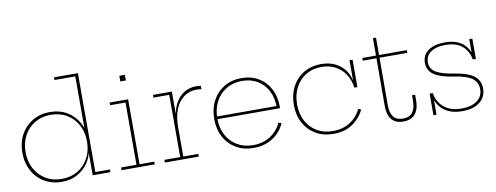

<svg xmlns="http://www.w3.org/2000/svg" viewBox="-65 -1126 3801 1470"><g transform="rotate(-10 1836.0 -391.0)"><path d="M557.5 0V-212L559.5 -234V-286L557.5 -322V-769H395.5V-790H581.5V-21H695.5V0ZM318.5 -534Q392 -534 448.8 -500.8Q505.5 -467.5 539 -408.8Q572.5 -350 575.5 -273L559.5 -263Q559.5 -335.5 529.2 -391.5Q499 -447.5 445 -479.8Q391 -512 320.5 -512Q250.5 -512 196.5 -479.8Q142.5 -447.5 112.2 -391.5Q82 -335.5 82 -263Q82 -190.5 112.5 -134.2Q143 -78 197 -45.8Q251 -13.5 320.5 -13.5Q391 -13.5 444.8 -45.8Q498.5 -78 529 -134.2Q559.5 -190.5 559.5 -263L562.5 -173H556.5Q549 -133.5 519 -91.2Q489 -49 438.2 -20.2Q387.5 8.5 316 8.5Q259.5 8.5 212 -11.5Q164.5 -31.5 129.8 -68Q95 -104.5 76 -154.2Q57 -204 57 -263Q57 -342 90.2 -403Q123.5 -464 182.5 -499Q241.5 -534 318.5 -534Z M925.5 -21H1039.5V0H781.5V-21H901.5V-505H781.5V-526H925.5ZM890.5 -715H933.5V-671H890.5Z M1265.5 -21H1382.5V0H1118.5V-21H1241.5V-505H1118.5V-526H1265.5ZM1491.5 -504Q1485 -505.5 1477.2 -506.8Q1469.5 -508 1456.5 -508Q1369.5 -508 1317.5 -439Q1265.5 -370 1265.5 -249L1257.5 -360H1267.5Q1276 -406 1300 -445.8Q1324 -485.5 1363.5 -509.8Q1403 -534 1458.5 -534Q1468.5 -534 1475.2 -533.2Q1482 -532.5 1491.5 -531Z M1809.5 8Q1731.5 8 1672.8 -26.5Q1614 -61 1581.2 -121.8Q1548.5 -182.5 1548.5 -262Q1548.5 -342 1581 -403.5Q1613.5 -465 1671.8 -500Q1730 -535 1807.5 -535Q1883.5 -535 1940.2 -501Q1997 -467 2028.2 -407Q2059.5 -347 2059.5 -269Q2059.5 -265.5 2059.5 -262.5Q2059.5 -259.5 2059.5 -257H2035.5Q2035.5 -260 2035.5 -263.8Q2035.5 -267.5 2035.5 -271Q2035.5 -342 2007.2 -396.5Q1979 -451 1927.8 -482Q1876.5 -513 1807.5 -513Q1737.5 -513 1684.5 -480.8Q1631.5 -448.5 1602 -392Q1572.5 -335.5 1572.5 -262Q1572.5 -189 1602.2 -133Q1632 -77 1685.2 -45.5Q1738.5 -14 1809.5 -14Q1884.5 -14 1941.5 -50.2Q1998.5 -86.5 2027.5 -150L2050.5 -141Q2019 -72 1956 -32Q1893 8 1809.5 8ZM1563.5 -257V-278H2051.5L2057.5 -257Z M2429.5 8Q2351.5 8 2292.5 -26.5Q2233.5 -61 2200.5 -121.8Q2167.5 -182.5 2167.5 -262Q2167.5 -322 2186 -372Q2204.5 -422 2238.8 -458.5Q2273 -495 2320.5 -515Q2368 -535 2425.5 -535Q2487.5 -535 2533.2 -513Q2579 -491 2607.2 -454.5Q2635.5 -418 2644.5 -374H2652.5L2646.5 -313Q2639 -373 2609.5 -418Q2580 -463 2533 -488Q2486 -513 2425.5 -513Q2356 -513 2303.5 -480.8Q2251 -448.5 2221.8 -392Q2192.5 -335.5 2192.5 -262Q2192.5 -189 2222.2 -133Q2252 -77 2305.2 -45.5Q2358.5 -14 2429.5 -14Q2505.5 -14 2562 -50.2Q2618.5 -86.5 2648.5 -148L2669.5 -138Q2636 -71.5 2576 -31.8Q2516 8 2429.5 8ZM2646.5 -313V-526H2670.5V-313Z M2875.5 -135Q2875.5 -77.5 2898.8 -46.2Q2922 -15 2973.5 -15Q3023 -15 3047.2 -46.2Q3071.5 -77.5 3071.5 -135V-179H3095.5V-135Q3095.5 -89.5 3081.8 -57.5Q3068 -25.5 3040.8 -8.8Q3013.5 8 2973.5 8Q2931.5 8 2904.5 -8.8Q2877.5 -25.5 2864.5 -57.5Q2851.5 -89.5 2851.5 -135L2852.5 -505H2746.5V-526H2852.5V-661H2876.5V-526H3092.5V-505H2876.5Z M3431.5 8Q3371 8 3330.8 -9.5Q3290.5 -27 3266.8 -53.8Q3243 -80.5 3232.5 -109H3224.5L3230.5 -168Q3242 -99 3291.8 -56Q3341.5 -13 3428.5 -13Q3504.5 -13 3549 -45Q3593.5 -77 3593.5 -136Q3593.5 -188 3552 -219Q3510.5 -250 3413.5 -264Q3307 -280 3259.2 -313.2Q3211.5 -346.5 3211.5 -405Q3211.5 -466.5 3259.2 -500.2Q3307 -534 3386.5 -534Q3447 -534 3486 -516.8Q3525 -499.5 3546.2 -474.5Q3567.5 -449.5 3575.5 -426H3583.5L3577.5 -368Q3566.5 -432.5 3520.2 -473.2Q3474 -514 3387.5 -514Q3318.5 -514 3276.5 -485.8Q3234.5 -457.5 3234.5 -405Q3234.5 -355.5 3278 -328.5Q3321.5 -301.5 3416.5 -287Q3523 -270.5 3569.8 -234.5Q3616.5 -198.5 3616.5 -137Q3616.5 -69 3566.8 -30.5Q3517 8 3431.5 8ZM3206.5 0V-168H3230.5V0ZM3577.5 -368V-526H3601.5V-368Z"/></g></svg>

Font: Hepta Slab ExtraLight
Style: Regular
Weight: 200
Designer: Michael LaGattuta
Foundry: Michael LaGattuta
Version: Version 1.100